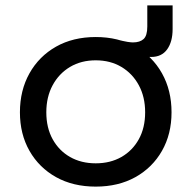

<svg xmlns="http://www.w3.org/2000/svg" viewBox="-20 -683 711 713"><path d="M335.5 10Q251.5 10 188.2 -25.2Q125 -60.5 89.5 -122.8Q54 -185 54 -266Q54 -347.5 89.5 -410.8Q125 -474 188.2 -509.8Q251.5 -545.5 335.5 -545.5Q419.5 -545.5 482.8 -509.8Q546 -474 581.5 -410.8Q617 -347.5 617 -266Q617 -185 581.5 -122.8Q546 -60.5 482.8 -25.2Q419.5 10 335.5 10ZM335.5 -76.5Q389.5 -76.5 430.8 -100Q472 -123.5 495.5 -166Q519 -208.5 519 -266Q519 -323 495.5 -366.5Q472 -410 430.8 -434.5Q389.5 -459 335.5 -459Q281.5 -459 240.2 -434.5Q199 -410 175.5 -366.5Q152 -323 152 -266Q152 -208.5 175.5 -166Q199 -123.5 240.2 -100Q281.5 -76.5 335.5 -76.5ZM621 -663V-575Q621 -528 600.8 -499.8Q580.5 -471.5 541.5 -471.5Q540.5 -471.5 539.2 -471.5Q538 -471.5 536.5 -472L497.5 -418L408.5 -537.5Q440.5 -529.5 453.5 -527.5Q466.5 -525.5 473.5 -525.5Q499.5 -525.5 513.2 -538Q527 -550.5 527 -584.5V-663Z"/></svg>

Font: Hepta Slab ExtraLight Medium
Style: Regular
Weight: 500
Version: Version 1.100